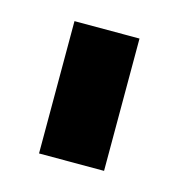

<svg xmlns="http://www.w3.org/2000/svg" viewBox="-51 -747 306 328"><g transform="rotate(15 101.5 -583.0)"><path d="M44 -700H159V-466H44Z"/></g></svg>

Font: Bai Jamjuree SemiBold
Style: Regular
Weight: 600
Version: Version 1.000; ttfautohint (v1.6)